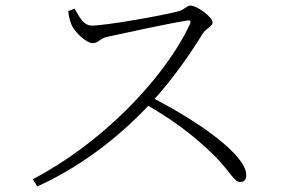

<svg xmlns="http://www.w3.org/2000/svg" viewBox="-20 -696 1040 690"><path d="M98 -52 114 -26C293 -107 434 -229 527 -331C607 -418 673 -517 707 -573C720 -595 744 -600 744 -616C744 -634 689 -676 664 -676C652 -676 642 -661 623 -656C565 -640 359 -604 310 -604C277 -604 262 -643 248 -665L225 -656C228 -628 236 -608 241 -599C253 -578 290 -541 313 -541C335 -541 336 -557 367 -564C423 -576 567 -608 651 -622C662 -624 668 -622 663 -610C565 -402 333 -174 98 -52ZM843 -42C859 -42 865 -52 865 -67C865 -141 686 -264 523 -347L502 -322C593 -270 671 -215 750 -137C811 -75 821 -42 843 -42Z"/></svg>

Font: Source Han Serif CN VF
Style: Regular
Weight: 250
Designer: Ryoko NISHIZUKA 西塚涼子 (kana & ideographs); Frank Grießhammer (Latin, Greek & Cyrillic); Wenlong ZHANG 张文龙 (bopomofo); San
Foundry: Adobe
Version: Version 2.002;hotconv 1.1.0;makeotfexe 2.6.0